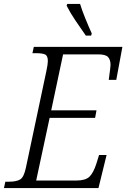

<svg xmlns="http://www.w3.org/2000/svg" viewBox="-38 -951 639 971"><path d="M-18 0 -11 -32H6Q45 -32 64 -43.5Q83 -55 93 -103L196 -589Q204 -626 204 -642Q204 -669 190 -675.5Q176 -682 145 -682H126L133 -714H581L550 -547H512Q513 -555 515 -570.5Q517 -586 519 -601Q521 -616 521 -622Q521 -649 508.5 -662.5Q496 -676 459 -676H281L221 -393H450L443 -355H213L145 -38H348Q394 -38 414 -57Q434 -76 449 -122L463 -167H501L460 0ZM396 -771Q370 -808 344 -846.5Q318 -885 299 -922L302 -931H367Q376 -901 393 -859Q410 -817 426 -782L423 -771Z"/></svg>

Font: Noto Serif SemiCondensed Light
Style: Italic
Weight: 300
Width: 4
Italic angle: -12°
Designer: Monotype Design Team
Foundry: Monotype Imaging Inc.
Version: Version 2.013; ttfautohint (v1.8.4.7-5d5b)